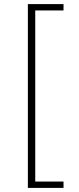

<svg xmlns="http://www.w3.org/2000/svg" viewBox="-20 -768 387 937"><path d="M116 -748H290V-717H152V118H290V149H116Z"/></svg>

Font: Josefin Sans Thin ExtraLight
Style: Regular
Weight: 250
Version: Version 2.001